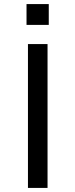

<svg xmlns="http://www.w3.org/2000/svg" viewBox="-20 -921 370 941"><path d="M117 0V-705H213V0ZM110 -799V-901H219V-799Z"/></svg>

Font: Nunito Sans 10pt Expanded
Style: Regular
Weight: 400
Width: 7
Designer: Vernon Adams
Foundry: Vernon Adams
Version: Version 3.101;gftools[0.9.27]